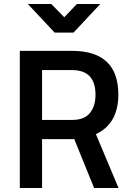

<svg xmlns="http://www.w3.org/2000/svg" viewBox="-20 -939 658 959"><path d="M190 -244V0H79V-685H339Q571 -685 571 -467Q571 -321 459 -269L572 0H450L351 -244ZM457 -466Q457 -589 339 -589H190V-340H341Q401 -340 429 -374.5Q457 -409 457 -466ZM253 -776 119 -919H236L301 -853L364 -919H481L347 -776Z"/></svg>

Font: TitilliumWebSemiBold
Style: Bold
Weight: 600
Version: Version 1.001;PS 57.000;hotconv 1.0.70;makeotf.lib2.5.55311